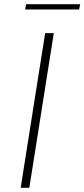

<svg xmlns="http://www.w3.org/2000/svg" viewBox="-20 -890 400 910"><path d="M194 -733H235L119 0H78ZM104 -870H360L355 -845H99Z"/></svg>

Font: Exo ExtraLight
Style: Italic
Weight: 275
Italic angle: -9°
Designer: Natanael Gama
Foundry: Natanael Gama
Version: Version 1.500; ttfautohint (v1.6)